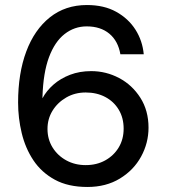

<svg xmlns="http://www.w3.org/2000/svg" viewBox="-20 -732 671 764"><path d="M328 12Q251 12 198 -17Q145 -46 113 -94Q81 -142 66.5 -202Q52 -262 52 -324Q52 -440 84.5 -527Q117 -614 178.5 -663Q240 -712 326 -712Q394 -712 442.5 -685Q491 -658 519 -614Q547 -570 552 -516H459Q450 -569 415 -598Q380 -627 325 -627Q276 -627 237 -596.5Q198 -566 175 -504.5Q152 -443 149 -347Q149 -346 149 -344.5Q149 -343 149 -341Q165 -371 193 -395.5Q221 -420 259 -434.5Q297 -449 343 -449Q402 -449 454 -421.5Q506 -394 538.5 -343Q571 -292 571 -224Q571 -163 541.5 -109Q512 -55 457 -21.5Q402 12 328 12ZM321 -75Q365 -75 399 -94Q433 -113 452.5 -145.5Q472 -178 472 -220Q472 -263 452.5 -295.5Q433 -328 399 -346Q365 -364 321 -364Q278 -364 243.5 -344Q209 -324 189 -291.5Q169 -259 169 -219Q169 -178 189 -145.5Q209 -113 243.5 -94Q278 -75 321 -75Z"/></svg>

Font: DM Sans 24pt Medium
Style: Regular
Weight: 500
Designer: Colophon Foundry, Jonny Pinhorn
Foundry: Colophon Foundry
Version: Version 4.004;gftools[0.9.30]